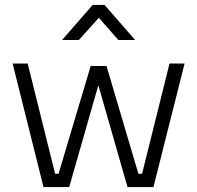

<svg xmlns="http://www.w3.org/2000/svg" viewBox="-20 -757 798 777"><path d="M31 -500 156 0H260L378 -412L496 0H601L727 -500H666L555 -54H540L411 -490H347L217 -54H203L92 -500ZM231 -595H299L380 -685L459 -595H527L403 -737H355Z"/></svg>

Font: TitilliumText22L
Style: 250 wt
Weight: 300
Designer: Campivisivi
Foundry: Campivisivi
Version: 1.000